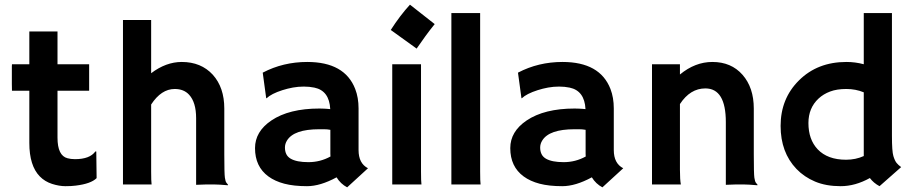

<svg xmlns="http://www.w3.org/2000/svg" viewBox="-20 -783 3875 815"><path d="M298.3 -107.4Q361.3 -107.4 384.8 -140.1H388.7L390.1 -26.9Q366.2 -2.9 301.3 4.9Q283.7 7.3 257.6 7.3Q231.4 7.3 200.9 -2.4Q170.4 -12.2 148.9 -34.2Q104.5 -79.6 104.5 -176.3V-397.9H30.8Q30.3 -412.1 30.3 -426.8V-502Q30.3 -510.3 30.8 -510.3H104.5V-649.4H224.1V-510.3H358.4V-397.9H224.1V-198.7Q224.1 -122.1 266.6 -111.3Q280.3 -107.4 298.3 -107.4Z M621.6 -54.7Q621.6 -12.7 623.5 0H502V-698.2H621.6V-472.2Q684.6 -520 751.5 -520Q833.5 -520 883.3 -465.8Q932.1 -411.6 932.1 -322.3V-127.9Q932.1 -45.4 934.6 -28.8Q937 -12.2 941.2 -7.3Q945.3 -2.4 948.2 1.5L947.3 3.4Q907.7 0 889.6 0H855Q838.9 0 812.5 1.5V-281.2Q812.5 -348.6 782.7 -380.9Q760.3 -405.3 721.7 -405.3Q664.6 -405.3 621.6 -339.4Z M1408.7 -30.3Q1339.4 7.3 1283.2 7.3Q1227.1 7.3 1187 -3.2Q1147 -13.7 1119.1 -34.2Q1062.5 -75.7 1062.5 -154.3Q1062.5 -224.6 1131.8 -271.5Q1207 -322.3 1335.9 -322.3L1355.5 -321.8Q1361.3 -321.3 1368.7 -321Q1376 -320.8 1381.8 -319.8Q1377.9 -397.9 1314.5 -411.1Q1293.5 -415.5 1269.8 -415.5Q1246.1 -415.5 1223.4 -411.4Q1200.7 -407.2 1179.2 -400.4Q1131.8 -385.3 1111.3 -365.7L1109.9 -366.7L1095.2 -474.6Q1181.6 -520 1284.2 -520Q1443.4 -520 1487.8 -405.3Q1502 -368.7 1502 -322.8V-146Q1502 -89.4 1542 -68.8L1453.6 12.2Q1425.8 -2.4 1408.7 -30.3ZM1382.3 -231.9Q1369.1 -234.4 1355 -234.4H1335.4Q1227.5 -234.4 1198.2 -186.5Q1189.5 -172.4 1189.5 -156.7Q1189.5 -141.1 1195.1 -129.2Q1200.7 -117.2 1213.9 -109.4Q1239.3 -94.7 1289.3 -94.7Q1339.4 -94.7 1382.8 -118.7Q1382.3 -124 1382.3 -129.9Z M1638.7 -655.8Q1677.7 -716.8 1720.2 -763.2L1825.2 -680.7Q1804.2 -654.8 1786.1 -629.9Q1786.1 -629.9 1748.5 -576.7ZM1767.1 -54.7Q1767.1 -12.7 1769 0H1645V-510.3H1767.1Z M2018.1 -54.7Q2018.1 -12.7 2020 0H1896V-727.5H2018.1Z M2492.2 -30.3Q2422.9 7.3 2366.7 7.3Q2310.5 7.3 2270.5 -3.2Q2230.5 -13.7 2202.6 -34.2Q2146 -75.7 2146 -154.3Q2146 -224.6 2215.3 -271.5Q2290.5 -322.3 2419.4 -322.3L2439 -321.8Q2444.8 -321.3 2452.1 -321Q2459.5 -320.8 2465.3 -319.8Q2461.4 -397.9 2397.9 -411.1Q2377 -415.5 2353.3 -415.5Q2329.6 -415.5 2306.9 -411.4Q2284.2 -407.2 2262.7 -400.4Q2215.3 -385.3 2194.8 -365.7L2193.4 -366.7L2178.7 -474.6Q2265.1 -520 2367.7 -520Q2526.9 -520 2571.3 -405.3Q2585.4 -368.7 2585.4 -322.8V-146Q2585.4 -89.4 2625.5 -68.8L2537.1 12.2Q2509.3 -2.4 2492.2 -30.3ZM2465.8 -231.9Q2452.6 -234.4 2438.5 -234.4H2418.9Q2311 -234.4 2281.7 -186.5Q2272.9 -172.4 2272.9 -156.7Q2272.9 -141.1 2278.6 -129.2Q2284.2 -117.2 2297.4 -109.4Q2322.8 -94.7 2372.8 -94.7Q2422.9 -94.7 2466.3 -118.7Q2465.8 -124 2465.8 -129.9Z M2866.2 -62.5Q2866.2 -19.5 2870.1 0H2747.6V-510.3H2866.2V-466.8Q2930.7 -520 3003.9 -520Q3084 -520 3131.8 -465.6Q3179.7 -411.1 3179.7 -322.3V-127.9Q3179.7 -45.4 3182.1 -28.8Q3184.6 -12.2 3188.7 -7.3Q3192.9 -2.4 3195.8 1.5L3194.8 3.4Q3155.3 0 3137.2 0H3103Q3087.4 0 3061 1.5V-264.6Q3061 -407.7 2974.1 -407.7Q2909.7 -407.7 2866.2 -341.3Z M3672.4 -27.3Q3610.4 7.3 3548.3 7.3Q3486.3 7.3 3439.9 -12.2Q3393.6 -31.7 3360.8 -65.9Q3293.5 -136.2 3293.5 -248.5Q3293.5 -364.7 3371.6 -441.9Q3450.2 -520 3572.8 -520Q3610.4 -520 3646.5 -510.3V-727.5H3766.1V-205.6Q3766.1 -140.6 3772.2 -120.6Q3778.3 -100.6 3785.9 -91.3Q3793.5 -82 3805.2 -73.7L3713.4 7.3Q3688 -6.3 3672.4 -27.3ZM3571.3 -105Q3612.3 -105 3646.5 -120.6V-391.1Q3612.3 -405.3 3572.3 -405.3Q3532.2 -405.3 3503.7 -394.5Q3475.1 -383.8 3454.6 -364.7Q3411.6 -324.7 3411.6 -260.7Q3411.6 -190.9 3450.7 -149.4Q3492.7 -105 3571.3 -105Z"/></svg>

Font: HammersmithOne
Style: Regular
Weight: 400
Designer: Nicole Fally
Foundry: Nicole Fally
Version: Version 1.003